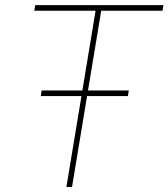

<svg xmlns="http://www.w3.org/2000/svg" viewBox="-20 -748 674 768"><path d="M117.2 -705.1 121.1 -727.5H633.8L629.9 -705.1H384.8L268.1 0H245.6L362.3 -705.1ZM143.1 -363.8 146.5 -386.2H495.1L491.7 -363.8Z"/></svg>

Font: Inter 24pt Thin
Style: Italic
Weight: 250
Italic angle: -9.3988°
Version: Version 4.001;git-66647c0bb